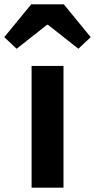

<svg xmlns="http://www.w3.org/2000/svg" viewBox="-66 -863 438 883"><path d="M79.3 0V-559.8H226V0ZM-46.4 -692.1 77.4 -843H227.6L351.1 -692.1L294.5 -638.8L154.9 -748.8H150.1L10.5 -638.8Z"/></svg>

Font: Noto Sans TC
Style: Regular
Weight: 100
Designer: Ryoko NISHIZUKA 西塚涼子 (kana, bopomofo & ideographs); Paul D. Hunt (Latin, Greek & Cyrillic); Sandoll Communications 산돌커뮤니
Foundry: Adobe
Version: Version 2.004;hotconv 1.0.118;makeotfexe 2.5.65603